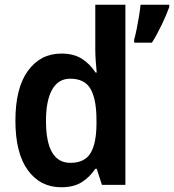

<svg xmlns="http://www.w3.org/2000/svg" viewBox="-20 -780 734 810"><path d="M238 10Q150 10 97.5 -62Q45 -134 45 -271Q45 -409 98 -481.5Q151 -554 239 -554Q291 -554 325.5 -532Q360 -510 383 -474H388Q386 -494 384 -521.5Q382 -549 382 -570V-760H509V0H410L388 -68H382Q359 -33 325 -11.5Q291 10 238 10ZM277 -93Q336 -93 361 -132.5Q386 -172 387 -254V-274Q387 -360 362.5 -404Q338 -448 276 -448Q226 -448 200 -402Q174 -356 174 -270Q174 -93 277 -93ZM694 -750Q682 -717 662.5 -676Q643 -635 621 -600H546V-613Q551 -630 556.5 -657Q562 -684 566.5 -712Q571 -740 573 -760H694Z"/></svg>

Font: Noto Sans Bengali SemiCondensed SemiBold
Style: Regular
Weight: 600
Width: 4
Designer: Joana Ranito - Universal Thirst; Jelle Bosma - Monotype Design Team
Foundry: Universal Thirst ehf.
Version: Version 3.000; ttfautohint (v1.8.4.7-5d5b)